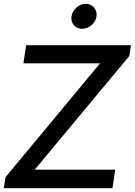

<svg xmlns="http://www.w3.org/2000/svg" viewBox="-34 -987 707 1007"><path d="M416 -967Q442 -967 459 -947.5Q476 -928 472 -901Q468 -874 446 -855Q424 -836 397 -836Q370 -836 353.5 -855Q337 -874 341 -901Q345 -928 367 -947.5Q389 -967 416 -967ZM570 -97 556 0H-14L-5 -58L491 -655H89L103 -750H653L644 -693L148 -97Z"/></svg>

Font: Oakes Grotesk Medium
Style: Italic
Weight: 500
Italic angle: -8°
Designer: Samuel Oakes
Foundry: Samuel Oakes
Version: Version 1.000;PS 001.000;hotconv 1.0.88;makeotf.lib2.5.64775